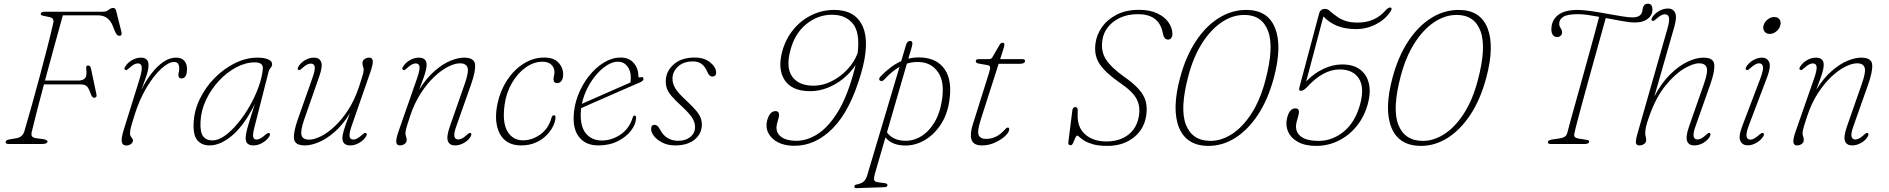

<svg xmlns="http://www.w3.org/2000/svg" viewBox="-20 -762 9996 1016"><path d="M196 -690.5Q198.5 -700 219 -700H525Q544 -700 555.2 -710Q566.5 -720 579.5 -720Q590 -720 594 -707L622.5 -593.5Q627.5 -572.5 612.5 -572.5Q602.5 -572.5 597.5 -579.8Q592.5 -587 586 -601.5L576 -626.5Q566.5 -651 547.5 -666Q528.5 -681 495.5 -681H312.5Q291 -603.5 266.2 -513.2Q241.5 -423 218 -336H398Q418.5 -336 429.8 -348Q441 -360 436.5 -397.5Q433.5 -415.5 446 -415.5Q457.5 -415.5 461 -401L490.5 -262Q492.5 -253 488.5 -248.8Q484.5 -244.5 479.5 -244.5Q467.5 -244 460.5 -264.5Q450.5 -294 440.2 -304.8Q430 -315.5 405 -315.5H212.5Q192.5 -241 175.8 -175.8Q159 -110.5 148 -64Q144.5 -49.5 149.2 -41.2Q154 -33 173 -30.5L199.5 -27Q231.5 -23 231.5 -13.5Q231.5 -7.5 224.5 -3.8Q217.5 0 198.5 0H26Q8.5 0 10 -12Q11 -18 18 -21Q25 -24 44.5 -27L66 -30.5Q99.5 -35.5 109 -67.5Q128.5 -134 150 -210.8Q171.5 -287.5 192.2 -365.2Q213 -443 231.2 -514Q249.5 -585 262 -641Q267.5 -666.5 242 -671.5L218.5 -676.5Q206.5 -678.5 200.5 -681.2Q194.5 -684 196 -690.5Z M643 -392Q634 -396 642.5 -409.5Q654.5 -430 678.2 -443.5Q702 -457 725.5 -457Q766 -457 766 -417.5Q766 -393.5 754 -358.2Q742 -323 728.5 -288Q752 -335 781.8 -373.5Q811.5 -412 844.5 -434.5Q877.5 -457 911.5 -457Q941 -457 955.2 -440.5Q969.5 -424 969.5 -397Q969.5 -347 940 -347Q924 -347 924 -365.5Q924 -373 926.2 -381Q928.5 -389 928.5 -400Q928.5 -415 922.5 -424.5Q916.5 -434 901.5 -434Q872 -434 832.5 -397.8Q793 -361.5 754.8 -297.2Q716.5 -233 690.5 -148.5Q678.5 -111 673.2 -90.8Q668 -70.5 668 -56.5Q668 -44 675.8 -35Q683.5 -26 683.5 -17.5Q683.5 -7.5 672.8 0.2Q662 8 648.5 8Q628.5 8 624.5 -10.8Q620.5 -29.5 635.5 -77.5L718.5 -343.5Q732 -388 730 -407.2Q728 -426.5 710 -426.5Q700.5 -426.5 689.5 -421Q678.5 -415.5 664 -402Q657 -396 652.2 -392.8Q647.5 -389.5 643 -392Z M1325 -83Q1317 -51 1320 -37.2Q1323 -23.5 1338 -23.5Q1356 -23.5 1383.5 -48Q1398.5 -61 1404.5 -58Q1412.5 -53.5 1405 -40Q1393.5 -21 1369.8 -6.8Q1346 7.5 1321 7.5Q1302 7.5 1291 -1.2Q1280 -10 1280 -31Q1280 -44 1283.5 -61.2Q1287 -78.5 1297.5 -113.2Q1308 -148 1328.5 -212Q1275.5 -103.5 1212 -48Q1148.5 7.5 1088.5 7.5Q1048.5 7.5 1025.2 -18.8Q1002 -45 1004.5 -107Q1006.5 -174.5 1036.8 -237.2Q1067 -300 1116 -349.5Q1165 -399 1223.8 -428Q1282.5 -457 1342 -457Q1378 -457 1399 -447.8Q1420 -438.5 1420 -423Q1420 -412 1412 -403Q1404 -394 1401.5 -383.5ZM1041 -117Q1038.5 -62 1055 -40.5Q1071.5 -19 1104 -19Q1134 -18.5 1169 -43.2Q1204 -68 1238 -109Q1272 -150 1300.8 -200Q1329.5 -250 1348.2 -301.8Q1367 -353.5 1371 -398.5Q1373 -432 1329 -432Q1279.5 -432 1229.8 -405.5Q1180 -379 1138.2 -334Q1096.5 -289 1070 -232.8Q1043.5 -176.5 1041 -117Z M1916.5 -58Q1925 -53.5 1917 -40Q1903.5 -18.5 1880 -5.5Q1856.5 7.5 1834 7.5Q1792 7.5 1792 -31Q1792 -47.5 1799.8 -74Q1807.5 -100.5 1831.5 -162Q1792 -99.5 1748.8 -62.2Q1705.5 -25 1665.2 -8.8Q1625 7.5 1594 7.5Q1539.5 7.5 1535.8 -28.2Q1532 -64 1557 -133.5L1634.5 -353Q1648.5 -392.5 1645.2 -409Q1642 -425.5 1625.5 -425.5Q1615.5 -425.5 1604.8 -420.2Q1594 -415 1580 -402Q1573 -396 1568.5 -392.8Q1564 -389.5 1559.5 -392Q1551.5 -395.5 1559 -409Q1571 -430.5 1594.5 -443.8Q1618 -457 1641.5 -457Q1670.5 -457 1679.5 -434.2Q1688.5 -411.5 1669.5 -358L1590 -130.5Q1568.5 -68.5 1575.8 -45.8Q1583 -23 1615.5 -23Q1642.5 -23 1678.2 -40.8Q1714 -58.5 1751.5 -93.8Q1789 -129 1822.8 -181Q1856.5 -233 1879 -300.5Q1890 -334.5 1895.5 -352.2Q1901 -370 1902.8 -378.2Q1904.5 -386.5 1904.5 -392Q1904.5 -401 1901.2 -409.5Q1898 -418 1898 -428.5Q1898 -441.5 1908.8 -449.2Q1919.5 -457 1934 -457Q1950 -457 1952.5 -440.5Q1955 -424 1939.5 -379.5L1842.5 -100.5Q1827 -57 1829.8 -40.2Q1832.5 -23.5 1850 -23.5Q1858.5 -23.5 1869.5 -29Q1880.5 -34.5 1895.5 -48Q1902 -53.5 1906.8 -56.8Q1911.5 -60 1916.5 -58Z M2113.5 -392Q2104.5 -396 2113 -409.5Q2126 -431 2149.8 -444Q2173.5 -457 2196 -457Q2237.5 -457 2237.5 -418.5Q2237.5 -407.5 2234.2 -392.8Q2231 -378 2222.5 -353.2Q2214 -328.5 2198 -287.5Q2237.5 -350 2280.8 -387.2Q2324 -424.5 2364.2 -440.8Q2404.5 -457 2435.5 -457Q2490 -457 2493.8 -421.2Q2497.5 -385.5 2473 -316L2395.5 -96.5Q2381 -57 2384.5 -40.5Q2388 -24 2404.5 -24Q2414 -24 2424.8 -29.2Q2435.5 -34.5 2450 -48Q2456.5 -54 2461 -57Q2465.5 -60 2470 -58Q2478 -54 2471 -40.5Q2459 -19 2435.2 -5.8Q2411.5 7.5 2388.5 7.5Q2359 7.5 2350.2 -15.2Q2341.5 -38 2360 -91.5L2439.5 -319Q2461.5 -381.5 2454 -404.2Q2446.5 -427 2414 -427Q2387 -427 2351.2 -409Q2315.5 -391 2278 -355.8Q2240.5 -320.5 2206.8 -268.5Q2173 -216.5 2150.5 -149Q2139.5 -115.5 2134 -97.5Q2128.5 -79.5 2127 -71.2Q2125.5 -63 2125.5 -57.5Q2125.5 -48.5 2128.8 -40Q2132 -31.5 2132 -21Q2132 -8 2121 -0.2Q2110 7.5 2096 7.5Q2079.5 7.5 2077 -9.2Q2074.5 -26 2090 -70L2187.5 -349Q2202.5 -392.5 2199.8 -409.5Q2197 -426.5 2180 -426.5Q2171 -426.5 2160 -421Q2149 -415.5 2134.5 -402Q2127.5 -396 2122.8 -392.8Q2118 -389.5 2113.5 -392Z M2851 -435.5Q2805 -435.5 2762.5 -405.5Q2720 -375.5 2689.8 -324.2Q2659.5 -273 2650.5 -209.5Q2637 -115 2665 -67.2Q2693 -19.5 2747.5 -19.5Q2796 -19.5 2839 -50.2Q2882 -81 2898 -138Q2901.5 -152 2911.5 -152Q2919.5 -152 2919.5 -141.5Q2919.5 -121.5 2907.5 -96Q2895.5 -70.5 2872.5 -46.8Q2849.5 -23 2815.5 -7.8Q2781.5 7.5 2738 7.5Q2657.5 7.5 2624.8 -54.5Q2592 -116.5 2613 -215.5Q2627.5 -283 2663.5 -337.8Q2699.5 -392.5 2750.5 -425Q2801.5 -457.5 2861 -457.5Q2909.5 -457.5 2934.8 -431Q2960 -404.5 2960 -368Q2960 -345.5 2950.8 -333.8Q2941.5 -322 2929 -322Q2909 -322 2909 -343.5Q2909 -351 2911.5 -361Q2914 -371 2914 -380.5Q2914 -404.5 2897.2 -420Q2880.5 -435.5 2851 -435.5Z M3346 -136.5Q3344 -103 3318.5 -70Q3293 -37 3248.8 -14.8Q3204.5 7.5 3145.5 7.5Q3083.5 7.5 3048.8 -31.5Q3014 -70.5 3015.5 -139.5Q3016.5 -199.5 3038.2 -256.5Q3060 -313.5 3095.8 -358.8Q3131.5 -404 3175.2 -430.8Q3219 -457.5 3264.5 -457.5Q3308.5 -457.5 3333.2 -428.8Q3358 -400 3358 -360Q3358 -349.5 3370.5 -353Q3385 -358 3385 -344Q3385 -334 3365.5 -325.5Q3335.5 -312.5 3290.5 -293Q3245.5 -273.5 3197.8 -252.5Q3150 -231.5 3111.2 -214.5Q3072.5 -197.5 3055 -189.5Q3053.5 -176 3053 -162.5Q3051 -89 3082.2 -53.8Q3113.5 -18.5 3165 -18.5Q3216 -18.5 3262.5 -49.2Q3309 -80 3328 -139.5Q3331 -150.5 3338 -150.5Q3346.5 -150.5 3346 -136.5ZM3250 -435.5Q3223 -435.5 3193.8 -417.8Q3164.5 -400 3137.2 -368.8Q3110 -337.5 3089.2 -297.2Q3068.5 -257 3059 -212.5Q3077.5 -220.5 3109 -234.5Q3140.5 -248.5 3177.8 -264.8Q3215 -281 3251.5 -297.2Q3288 -313.5 3316 -325.5Q3318 -335 3318 -352Q3318 -388.5 3299 -412Q3280 -435.5 3250 -435.5Z M3568 -17Q3608 -17 3633 -37.2Q3658 -57.5 3658 -90Q3658 -113 3643.8 -137Q3629.5 -161 3585 -202Q3552.5 -232 3534.8 -252.5Q3517 -273 3510 -291.2Q3503 -309.5 3503 -332Q3503 -383 3543.8 -420.2Q3584.5 -457.5 3656 -457.5Q3707 -457.5 3738.2 -431.8Q3769.5 -406 3769.5 -377.5Q3769.5 -357 3749 -357Q3733 -357 3723 -381.5Q3712 -408 3694 -422.5Q3676 -437 3647 -437Q3597 -437 3567.8 -409.8Q3538.5 -382.5 3538.5 -345.5Q3538.5 -320.5 3552.8 -295.8Q3567 -271 3610.5 -231Q3644.5 -199.5 3662.5 -178Q3680.5 -156.5 3687.2 -139.2Q3694 -122 3694 -103Q3694 -56 3656.8 -24.2Q3619.5 7.5 3552 7.5Q3516 7.5 3487.5 -6.2Q3459 -20 3442.2 -40.2Q3425.5 -60.5 3425.5 -79.5Q3425.5 -101.5 3444 -101.5Q3450.5 -101.5 3457.8 -96.5Q3465 -91.5 3471.5 -78.5Q3488 -46 3512.8 -31.5Q3537.5 -17 3568 -17Z M4183 9.5Q4132 9.5 4096.2 -9.2Q4060.5 -28 4045.2 -59.2Q4030 -90.5 4040 -127Q4054 -174 4083.5 -174Q4109.5 -174 4100 -138L4092 -108.5Q4081 -66.5 4108.8 -41.8Q4136.5 -17 4195.5 -17Q4249 -17 4304 -51Q4359 -85 4408.2 -161.5Q4457.5 -238 4493.5 -364.5Q4502 -392.5 4507.5 -418Q4481 -377.5 4442.5 -346.2Q4404 -315 4358.8 -297.2Q4313.5 -279.5 4267.5 -279.5Q4171.5 -279.5 4132.8 -337.2Q4094 -395 4119 -489Q4137.5 -556.5 4178.5 -606Q4219.5 -655.5 4275.5 -682.5Q4331.5 -709.5 4394.5 -709.5Q4505.5 -709.5 4544.8 -623.2Q4584 -537 4536.5 -373Q4479.5 -177.5 4387.8 -84Q4296 9.5 4183 9.5ZM4162 -494.5Q4138 -403.5 4172.5 -356Q4207 -308.5 4285.5 -308.5Q4333.5 -308.5 4380.5 -332Q4427.5 -355.5 4464.2 -394.8Q4501 -434 4518.5 -481.5Q4531.5 -590.5 4492.8 -637.2Q4454 -684 4382.5 -684Q4307.5 -684 4246.2 -634Q4185 -584 4162 -494.5Z M4660 -342Q4648 -329 4638.5 -334.5Q4631.5 -338 4632.5 -344.8Q4633.5 -351.5 4639.5 -357.5Q4694.5 -414.5 4749 -438.5L4774 -523Q4780.5 -545.5 4796 -545.5Q4814 -545.5 4805 -514L4786.5 -451.5Q4822.5 -460.5 4861 -457.5Q4941 -451.5 4980 -393.8Q5019 -336 5004 -231Q4993 -154 4955.5 -99Q4918 -44 4865.2 -16Q4812.5 12 4755.5 7.5Q4696 3 4665.5 -35L4609.5 158Q4604.5 175.5 4605 187.5Q4605.5 199.5 4626.5 202.5L4660.5 207Q4676 208.5 4676 217.5Q4676 227.5 4662 228.5L4513 233.5Q4501 234.5 4501 225.5Q4501 217 4510 215Q4538 209.5 4549.8 199.2Q4561.5 189 4568.5 167.5L4740 -408Q4700.5 -386 4660 -342ZM4758.5 -17.5Q4805 -13.5 4848 -37Q4891 -60.5 4922.2 -110.2Q4953.5 -160 4965 -234.5Q4978.5 -327.5 4945.8 -377.2Q4913 -427 4854 -433Q4815 -437 4779 -425.5L4673.5 -62Q4701 -22.5 4758.5 -17.5Z M5207.5 -417 5157 -426Q5143.5 -428.5 5143.5 -438.5Q5143.5 -449 5159 -449H5213.5Q5225.5 -449 5231 -458.5L5270 -525.5Q5276 -536 5285.5 -536Q5295 -536 5295 -525Q5295 -520.5 5293.2 -514.5Q5291.5 -508.5 5289 -500.5L5272.5 -449H5390.5Q5404 -449 5404 -439.5Q5404 -424.5 5377 -424.5H5264.5L5170.5 -131Q5150 -67 5158.8 -47Q5167.5 -27 5197.5 -27Q5226 -27 5250.2 -38.8Q5274.5 -50.5 5299.5 -78.5Q5306.5 -87 5313 -87Q5320.5 -87 5320.5 -78.5Q5320.5 -62.5 5299.2 -42.5Q5278 -22.5 5245 -7.5Q5212 7.5 5177 7.5Q5131 7.5 5121.2 -22Q5111.5 -51.5 5127 -101L5213 -374.5Q5220 -396.5 5219.2 -405.5Q5218.5 -414.5 5207.5 -417Z M5840.5 10Q5794 10 5764.8 1.8Q5735.5 -6.5 5718.5 -17.2Q5701.5 -28 5693 -36.2Q5684.5 -44.5 5680 -44.5Q5675.5 -44.5 5670 -31.8Q5664.5 -19 5658.8 -6.2Q5653 6.5 5647 6.5Q5630 6.5 5633.5 -11L5654.5 -178Q5657 -195.5 5670 -195.5Q5683.5 -195.5 5683 -177.5L5682.5 -152.5Q5681.5 -85.5 5724 -49.5Q5766.5 -13.5 5834 -13.5Q5904.5 -13.5 5950.2 -48.8Q5996 -84 6006.5 -147.5Q6015.5 -198.5 5994.2 -238.8Q5973 -279 5904 -325.5Q5832 -375 5800 -421.5Q5768 -468 5777 -532.5Q5782.5 -577 5810.8 -617.8Q5839 -658.5 5888.5 -684.2Q5938 -710 6007.5 -710Q6064 -710 6103.5 -691.5Q6143 -673 6163.5 -643.5Q6184 -614 6184 -581.5Q6184 -569 6177.5 -560.8Q6171 -552.5 6162.5 -552.5Q6151 -552.5 6145 -559Q6139 -565.5 6136.5 -573.5L6131 -596.5Q6109 -687 6002 -687Q5947.5 -687 5907 -668Q5866.5 -649 5842.5 -618Q5818.5 -587 5813.5 -549.5Q5804.5 -491.5 5831.8 -448.5Q5859 -405.5 5927.5 -356.5Q5977.5 -322 6005 -291.2Q6032.5 -260.5 6041.8 -228.8Q6051 -197 6046.5 -159Q6038 -82 5981.2 -36Q5924.5 10 5840.5 10Z M6575 -709.5Q6689.5 -709.5 6727.5 -613Q6765.5 -516.5 6720.5 -349.5Q6690 -235.5 6637 -155.2Q6584 -75 6516.8 -32.5Q6449.5 10 6375.5 10Q6258.5 10 6219 -86.8Q6179.5 -183.5 6225 -352Q6255 -463.5 6307.8 -543.5Q6360.5 -623.5 6429 -666.5Q6497.5 -709.5 6575 -709.5ZM6676 -337Q6722.5 -511 6690.5 -597Q6658.5 -683 6564.5 -683Q6502 -683 6444.2 -644Q6386.5 -605 6341 -533.2Q6295.5 -461.5 6269 -362.5Q6222 -187.5 6255.5 -102Q6289 -16.5 6385.5 -16.5Q6444 -16.5 6500.5 -53.5Q6557 -90.5 6603 -162.2Q6649 -234 6676 -337Z M6792 -142Q6804.5 -188.5 6834.5 -188.5Q6860.5 -188.5 6851 -152.5L6841.5 -117.5Q6829.5 -72 6858.5 -44.2Q6887.5 -16.5 6959.5 -16.5Q7030 -16.5 7090.8 -65.8Q7151.5 -115 7178 -212.5Q7201 -301 7170 -347.8Q7139 -394.5 7069 -394.5Q6981 -394.5 6895.5 -300Q6886.5 -291.5 6879.2 -286.5Q6872 -281.5 6863 -281.5Q6850.5 -281.5 6856.5 -301.5L6960.5 -691.5Q6967.5 -715 6992.5 -715Q7003.5 -715 7014.5 -706Q7036.5 -687 7057 -672.8Q7077.5 -658.5 7102.8 -650.5Q7128 -642.5 7165 -642.5Q7258 -642.5 7315 -710.5Q7331.5 -726.5 7341 -721Q7343.5 -719 7344 -714.8Q7344.5 -710.5 7337 -700Q7310.5 -659 7261 -633.5Q7211.5 -608 7155.5 -608Q7098 -608 7055.8 -625.2Q7013.5 -642.5 6983 -675L6892 -331.5Q6933 -374 6983 -397.5Q7033 -421 7082 -421Q7141.5 -421 7177.2 -394Q7213 -367 7223.8 -319.8Q7234.5 -272.5 7218 -212Q7200 -145.5 7159.8 -95.5Q7119.5 -45.5 7064 -17.8Q7008.5 10 6944.5 10Q6886 10 6848.2 -11Q6810.5 -32 6795.8 -66.8Q6781 -101.5 6792 -142Z M7699 -709.5Q7813.5 -709.5 7851.5 -613Q7889.5 -516.5 7844.5 -349.5Q7814 -235.5 7761 -155.2Q7708 -75 7640.8 -32.5Q7573.5 10 7499.5 10Q7382.5 10 7343 -86.8Q7303.5 -183.5 7349 -352Q7379 -463.5 7431.8 -543.5Q7484.5 -623.5 7553 -666.5Q7621.5 -709.5 7699 -709.5ZM7800 -337Q7846.5 -511 7814.5 -597Q7782.5 -683 7688.5 -683Q7626 -683 7568.2 -644Q7510.5 -605 7465 -533.2Q7419.5 -461.5 7393 -362.5Q7346 -187.5 7379.5 -102Q7413 -16.5 7509.5 -16.5Q7568 -16.5 7624.5 -53.5Q7681 -90.5 7727 -162.2Q7773 -234 7800 -337Z M8310.5 -52.5Q8306.5 -33 8332.5 -29L8376 -22Q8392.5 -19.5 8389 -9.5Q8385 0 8365 0H8187Q8169 0 8171 -11Q8172 -20.5 8195 -24L8234.5 -30Q8251 -32.5 8260.2 -38.5Q8269.5 -44.5 8274 -60Q8279.5 -82.5 8291.8 -127Q8304 -171.5 8320.2 -229.2Q8336.5 -287 8354 -350.5Q8371.5 -414 8388.5 -475.2Q8405.5 -536.5 8419.5 -588.2Q8433.5 -640 8442 -673Q8410.5 -679 8381.8 -683Q8353 -687 8331 -687Q8274 -687 8252.5 -673.2Q8231 -659.5 8231 -637.5Q8230 -625 8238 -614Q8246 -603 8246 -589.5Q8246 -580.5 8238.5 -573Q8231 -565.5 8219 -566Q8205 -566 8196.8 -577.8Q8188.5 -589.5 8189.5 -610Q8190.5 -655 8224.5 -682.2Q8258.5 -709.5 8328.5 -709.5Q8357 -709.5 8398.2 -703.5Q8439.5 -697.5 8482.8 -689.5Q8526 -681.5 8562 -675.8Q8598 -670 8616.5 -670Q8638.5 -670 8650.2 -675.8Q8662 -681.5 8666.5 -692Q8670.5 -701 8671.5 -708.2Q8672.5 -715.5 8673.5 -720.5Q8679.5 -742.5 8700.5 -742.5Q8724 -742.5 8724 -711.5Q8724 -681.5 8699.2 -662.2Q8674.5 -643 8632.5 -643Q8606 -643 8564 -650.5Q8522 -658 8477 -666.5Q8468 -633.5 8453.5 -581.5Q8439 -529.5 8421.8 -467.5Q8404.5 -405.5 8386.8 -341.2Q8369 -277 8353.2 -219Q8337.5 -161 8326 -117.2Q8314.5 -73.5 8310.5 -52.5Z M9028.5 -40.5Q9017 -20 8993.8 -6.2Q8970.5 7.5 8945.5 7.5Q8916.5 7.5 8907.8 -15.2Q8899 -38 8917.5 -91.5L8997 -319Q9019 -382 9011 -404.5Q9003 -427 8971.5 -427Q8938.5 -427 8889.8 -397.8Q8841 -368.5 8791.8 -307.2Q8742.5 -246 8708 -149Q8694.5 -111.5 8690.2 -91.8Q8686 -72 8686 -58Q8686 -46.5 8688.5 -38.8Q8691 -31 8691 -20Q8691 -7.5 8679.8 0Q8668.5 7.5 8654 7.5Q8639 7.5 8636.8 -6Q8634.5 -19.5 8646 -58.5L8803 -608.5Q8815 -649.5 8811.8 -668Q8808.5 -686.5 8789.5 -686.5Q8771.5 -686.5 8744.5 -662Q8738.5 -656.5 8733.2 -653Q8728 -649.5 8723.5 -652Q8714.5 -655.5 8723 -669.5Q8734 -688.5 8757.5 -702.8Q8781 -717 8807 -717Q8833 -717 8844 -695Q8855 -673 8840 -620.5L8734 -251Q8771 -322 8817 -367.5Q8863 -413 8909.2 -435Q8955.5 -457 8994.5 -457Q9047.5 -457 9051.2 -421.2Q9055 -385.5 9030.5 -316L8953 -96.5Q8938.5 -57 8942 -40.5Q8945.5 -24 8962 -24Q8971.5 -24 8982.2 -29.2Q8993 -34.5 9007.5 -48Q9014 -54 9018.5 -57Q9023 -60 9027.5 -58Q9031.5 -56 9031.2 -51Q9031 -46 9028.5 -40.5Z M9344.5 -582.5Q9326.5 -582.5 9316.8 -595.8Q9307 -609 9312 -627Q9317.5 -646.5 9334 -659.2Q9350.5 -672 9368.5 -672Q9387.5 -672 9396.8 -659.2Q9406 -646.5 9400.5 -627Q9395.5 -609 9379.5 -595.8Q9363.5 -582.5 9344.5 -582.5ZM9235 -100.5Q9218.5 -56.5 9222.2 -39.8Q9226 -23 9243 -23Q9260.5 -23 9288.5 -48Q9295 -53.5 9300 -56.8Q9305 -60 9310 -58Q9318.5 -53.5 9310.5 -40Q9298.5 -20.5 9275.2 -6.8Q9252 7 9228 7Q9201 7 9189.5 -15.8Q9178 -38.5 9199 -93.5L9296 -349Q9312 -392 9309 -409.5Q9306 -427 9288.5 -427Q9270 -427 9243 -402Q9236.5 -396 9231.5 -392.8Q9226.5 -389.5 9222 -392Q9213 -396 9221.5 -409.5Q9234 -430.5 9257.8 -443.8Q9281.5 -457 9304 -457Q9330.5 -457 9341.5 -434Q9352.5 -411 9332 -356Z M9506.5 -392Q9497.5 -396 9506 -409.5Q9519 -431 9542.8 -444Q9566.5 -457 9589 -457Q9630.5 -457 9630.5 -418.5Q9630.5 -407.5 9627.2 -392.8Q9624 -378 9615.5 -353.2Q9607 -328.5 9591 -287.5Q9630.5 -350 9673.8 -387.2Q9717 -424.5 9757.2 -440.8Q9797.5 -457 9828.5 -457Q9883 -457 9886.8 -421.2Q9890.5 -385.5 9866 -316L9788.5 -96.5Q9774 -57 9777.5 -40.5Q9781 -24 9797.5 -24Q9807 -24 9817.8 -29.2Q9828.5 -34.5 9843 -48Q9849.5 -54 9854 -57Q9858.5 -60 9863 -58Q9871 -54 9864 -40.5Q9852 -19 9828.2 -5.8Q9804.5 7.5 9781.5 7.5Q9752 7.5 9743.2 -15.2Q9734.5 -38 9753 -91.5L9832.5 -319Q9854.5 -381.5 9847 -404.2Q9839.5 -427 9807 -427Q9780 -427 9744.2 -409Q9708.5 -391 9671 -355.8Q9633.5 -320.5 9599.8 -268.5Q9566 -216.5 9543.5 -149Q9532.5 -115.5 9527 -97.5Q9521.5 -79.5 9520 -71.2Q9518.5 -63 9518.5 -57.5Q9518.5 -48.5 9521.8 -40Q9525 -31.5 9525 -21Q9525 -8 9514 -0.2Q9503 7.5 9489 7.5Q9472.5 7.5 9470 -9.2Q9467.5 -26 9483 -70L9580.5 -349Q9595.5 -392.5 9592.8 -409.5Q9590 -426.5 9573 -426.5Q9564 -426.5 9553 -421Q9542 -415.5 9527.5 -402Q9520.5 -396 9515.8 -392.8Q9511 -389.5 9506.5 -392Z"/></svg>

Font: Fraunces 9pt S050 Thin
Style: Italic
Weight: 100
Italic angle: -16°
Version: Version 1.000; ttfautohint (v1.8.3)